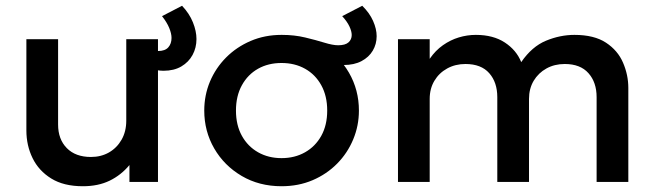

<svg xmlns="http://www.w3.org/2000/svg" viewBox="-20 -631 2271 666"><path d="M267.5 15Q201 15 157.8 -11.8Q114.5 -38.5 93 -82.5Q71.5 -126.5 71.5 -178.5V-495H181.5V-199Q181.5 -148 211.8 -117.2Q242 -86.5 295.5 -86.5Q330.5 -86.5 358 -102.2Q385.5 -118 401.8 -146.5Q418 -175 418 -212.5V-495H528V0H429V-58.5Q400 -23.5 360.2 -4.2Q320.5 15 267.5 15ZM547 -385.5Q535.5 -385.5 523.5 -387.8Q511.5 -390 498.5 -393.5V-459Q516.5 -454 528 -454Q552.5 -454 563.8 -466.8Q575 -479.5 575 -499.5Q575 -514.5 567 -534Q559 -553.5 542 -575L611.5 -611Q637 -584 649.2 -553.5Q661.5 -523 661.5 -495.5Q661.5 -465.5 648 -440.5Q634.5 -415.5 609 -400.5Q583.5 -385.5 547 -385.5Z M956.5 15Q879 15 818.2 -20.8Q757.5 -56.5 723 -116.2Q688.5 -176 688.5 -247.5Q688.5 -300.5 708.2 -347.8Q728 -395 764.2 -431.5Q800.5 -468 849.5 -489Q898.5 -510 956.5 -510Q1034.5 -510 1095.2 -474.2Q1156 -438.5 1190.5 -378.8Q1225 -319 1225 -247.5Q1225 -195 1205.2 -147.5Q1185.5 -100 1149.5 -63.5Q1113.5 -27 1064.5 -6Q1015.5 15 956.5 15ZM956.5 -82.5Q1002.5 -82.5 1038.2 -102.8Q1074 -123 1094.5 -160Q1115 -197 1115 -247.5Q1115 -298 1094.5 -335.2Q1074 -372.5 1038.2 -392.5Q1002.5 -412.5 956.5 -412.5Q910.5 -412.5 875 -392.5Q839.5 -372.5 819 -335.2Q798.5 -298 798.5 -247.5Q798.5 -197 819 -160Q839.5 -123 875.2 -102.8Q911 -82.5 956.5 -82.5ZM1172 -405.5Q1150.5 -405.5 1126 -412.2Q1101.5 -419 1074.2 -427.8Q1047 -436.5 1018 -443Q989 -449.5 958 -449.5L957.5 -510Q1001 -510 1038.5 -501Q1076 -492 1105.2 -483Q1134.5 -474 1153 -474Q1177.5 -474 1188.8 -484Q1200 -494 1200 -509.5Q1200 -522.5 1192 -539.5Q1184 -556.5 1167 -575L1236.5 -611Q1262 -586 1274.2 -558.2Q1286.5 -530.5 1286.5 -505.5Q1286.5 -478 1273 -455.2Q1259.5 -432.5 1234 -419Q1208.5 -405.5 1172 -405.5Z M1360.5 0V-495H1470.5V-427Q1490.5 -456 1516.5 -474.2Q1542.5 -492.5 1571.5 -501.2Q1600.5 -510 1630.5 -510Q1691 -510 1731.2 -483.5Q1771.5 -457 1788 -415.5Q1825 -469.5 1874 -489.8Q1923 -510 1972.5 -510Q2041 -510 2082 -483Q2123 -456 2141.2 -413.5Q2159.5 -371 2159.5 -326V0H2049.5V-294Q2049.5 -345.5 2021.2 -377.2Q1993 -409 1939 -409Q1903.5 -409 1875.5 -393.5Q1847.5 -378 1831.2 -350.8Q1815 -323.5 1815 -288V0H1705V-294Q1705 -345.5 1677 -377.2Q1649 -409 1594.5 -409Q1559.5 -409 1531.2 -393.5Q1503 -378 1486.8 -350.8Q1470.5 -323.5 1470.5 -288V0Z"/></svg>

Font: Geologica EX
Style: Regular
Weight: 400
Designer: Sindre Bremnes, Frode Helland
Foundry: Monokrom Skriftforlag AS
Version: Version 1.010;gftools[0.9.28]